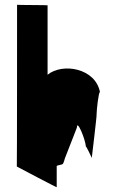

<svg xmlns="http://www.w3.org/2000/svg" viewBox="-20 -789 486 799"><path d="M50 -96C50 -96 216 -8 216 -10V-98C216 -101 240 -104 240 -106C244 -106 250 -130 250 -130L300 -258C300 -296 337 -205 337 -179C337 -186 362 -132 362 -132C362 -136 384 -312 382 -314C382 -330 390 -406 396 -406C377 -505 241 -529 178 -478V-767C178 -768 51 -768 51 -769C51 -769 51 -96 50 -96Z"/></svg>

Font: Getaway
Style: Regular
Weight: 400
Version: Version 0.1